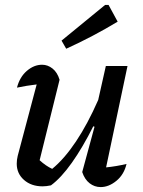

<svg xmlns="http://www.w3.org/2000/svg" viewBox="-20 -753 580 780"><path d="M314 -54 364 -238 359 -240Q316 -154 272 -92Q228 -30 187 0Q168 4 153 4Q107 4 77.5 -22Q48 -48 48 -88Q48 -104 52 -120L129 -410Q87 -405 49 -397Q60 -440 89 -465Q118 -490 151 -490Q174 -490 193.5 -474.5Q213 -459 222 -429L141 -102Q166 -79 192 -67Q241 -107 288.5 -178Q336 -249 379 -347L410 -485H498L411 -73Q452 -77 494 -87Q484 -44 453 -18.5Q422 7 389 7Q364 7 344 -8.5Q324 -24 314 -54ZM249 -555 230 -588 407 -733H421L458 -665Q357 -604 249 -555Z"/></svg>

Font: Piazzolla Medium
Style: Italic
Weight: 500
Italic angle: -11.3°
Designer: Juan Pablo del Peral
Foundry: Huerta Tipografica
Version: Version 1.330